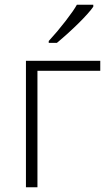

<svg xmlns="http://www.w3.org/2000/svg" viewBox="-20 -786 461 806"><path d="M88.9 0V-530.8H400.9V-488.8H137.2V0ZM184.6 -606V-613.8Q220.2 -652.3 255.1 -697.5Q290 -742.7 302.7 -766.1H371.6V-757.8Q354 -732.4 311.8 -690.4Q269.5 -648.4 218.8 -606Z"/></svg>

Font: Open Sans Light
Style: Regular
Weight: 300
Foundry: Ascender Corporation
Version: Version 1.10